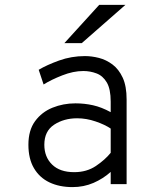

<svg xmlns="http://www.w3.org/2000/svg" viewBox="-20 -752 656 784"><path d="M276 12Q222.5 12 182 -7.2Q141.5 -26.5 118.8 -65Q96 -103.5 96 -161Q96 -220 123.2 -257.2Q150.5 -294.5 194.2 -312.2Q238 -330 288 -330Q325 -330 359.8 -322.2Q394.5 -314.5 432 -294V-337Q432 -388.5 416 -415.5Q400 -442.5 374.2 -452.2Q348.5 -462 320 -462Q279.5 -462 234.2 -444.2Q189 -426.5 158 -407L138 -467Q170.5 -486.5 221 -504.8Q271.5 -523 327 -523Q354.5 -523 384 -515.5Q413.5 -508 439.2 -488.8Q465 -469.5 481 -435Q497 -400.5 497 -346V0H432V-50Q401.5 -22.5 361.8 -5.2Q322 12 276 12ZM283 -49Q334 -49 371.5 -74.2Q409 -99.5 432 -128V-227Q407.5 -243.5 370 -256.2Q332.5 -269 295 -269Q241 -269 201 -242.8Q161 -216.5 161 -161Q161 -111 192.8 -80Q224.5 -49 283 -49ZM243 -576 385 -732H492L314 -576Z"/></svg>

Font: Overpass Mono Light Light
Style: Regular
Weight: 300
Monospace: yes
Version: Version 4.000